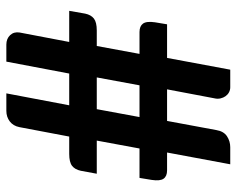

<svg xmlns="http://www.w3.org/2000/svg" viewBox="-92 -672 763 620"><g transform="rotate(-90 290.0 -361.5)"><path d="M350.5 -431H248L222.5 -293H325ZM565.5 -520 556.5 -468.5Q552.5 -449.5 540.5 -440.2Q528.5 -431 502 -431H452L426.5 -293H497Q516 -293 524.2 -281.8Q532.5 -270.5 528.5 -243L522 -204H413.5L375.5 0H318.5Q310 0 302.5 -4Q295 -8 290 -15Q285 -22 282.8 -31.2Q280.5 -40.5 283 -51L312 -204H210L180.5 -45Q176.5 -21 160.5 -10.5Q144.5 0 125 0H70L108 -204H50.5Q31.5 -204 23.5 -215.2Q15.5 -226.5 19.5 -253.5L26 -293H121L146.5 -431H39.5L49 -482.5Q53 -501.5 65 -510.8Q77 -520 103.5 -520H159.5L190 -681Q194 -701 208.5 -712Q223 -723 242.5 -723H299L260.5 -520H363L401.5 -723H456.5Q475.5 -723 487 -710.8Q498.5 -698.5 495.5 -680L465 -520Z"/></g></svg>

Font: LatoLatin
Style: Bold
Weight: 700
Designer: Lukasz Dziedzic with Adam Twardoch and Botio Nikoltchev
Foundry: tyPoland Lukasz Dziedzic
Version: Version 2.015; 2015-08-06; http://www.latofonts.com/